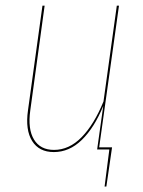

<svg xmlns="http://www.w3.org/2000/svg" viewBox="-20 -538 513 691"><path d="M408.2 -517.6 336.9 -7.8H383.3L362.8 133.3H356.4L373.5 0H329.6L351.6 -156.7Q319.3 -78.1 274.4 -34.4Q229.5 9.3 173.8 9.3Q120.6 9.3 95.7 -30.5Q70.8 -70.3 80.6 -140.1L132.8 -517.6H140.6L88.9 -140.1Q79.6 -73.2 102.3 -35.9Q125 1.5 174.3 1.5Q229 1.5 273.9 -44.4Q318.8 -90.3 352.5 -172.9L400.4 -517.6Z"/></svg>

Font: Fira Sans Compressed Eight
Style: Italic
Weight: 100
Width: 3
Italic angle: -8°
Designer: Carrois Corporate & Edenspiekermann AG
Foundry: Carrois Corporate GbR & Edenspiekermann AG
Version: Version 4.203;PS 004.203;hotconv 1.0.88;makeotf.lib2.5.64775